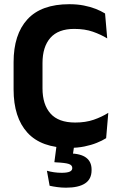

<svg xmlns="http://www.w3.org/2000/svg" viewBox="-20 -672 556 890"><path d="M301.5 13.5Q171.5 13.5 107.2 -57Q43 -127.5 43 -257.5V-383.5Q43 -512.5 107.2 -582.5Q171.5 -652.5 301 -652.5Q338 -652.5 368.5 -646.5Q399 -640.5 423.8 -630.8Q448.5 -621 467 -609.5L477 -494Q447.5 -512 410.5 -525Q373.5 -538 324 -538Q250 -538 213.5 -496.5Q177 -455 177 -379.5V-262.5Q177 -187.5 214 -145.8Q251 -104 328.5 -104Q377 -104 414.5 -117Q452 -130 482 -149L472 -31.5Q454 -20 428.5 -9.8Q403 0.5 371.2 7Q339.5 13.5 301.5 13.5ZM326 -11.5 314 70 263.5 40Q273 39 282.8 38.8Q292.5 38.5 302 39Q354.5 40 379.5 59Q404.5 78 404.5 114V117Q404.5 158.5 374.2 178.2Q344 198 286 198Q265 198 245 195.2Q225 192.5 210 189L197.5 119.5Q213 124 230.5 126.5Q248 129 266 129Q290.5 129 302.8 123.8Q315 118.5 315 107.5V106.5Q315 93.5 298.8 88Q282.5 82.5 238.5 80.5Q235 80 233.8 80Q232.5 80 232 80L244 -11.5Z"/></svg>

Font: Anek Odia Medium SemiBold
Style: Regular
Weight: 600
Version: Version 1.003